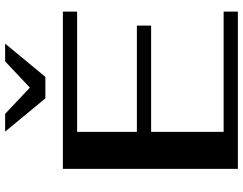

<svg xmlns="http://www.w3.org/2000/svg" viewBox="-122 -850 971 768"><g transform="rotate(-90 364.0 -465.5)"><path d="M73 -700H702V-643H221V-404H646V-347H221V-57H702V0H73ZM222 -931H293L398 -832L503 -931H574L441 -770H355Z"/></g></svg>

Font: Fahkwang SemiBold
Style: Regular
Weight: 600
Designer: Suppakit Chalermlarp | Katatrad Co.,Ltd.
Foundry: Cadson Demak Co.,Ltd.
Version: Version 1.000; ttfautohint (v1.6)